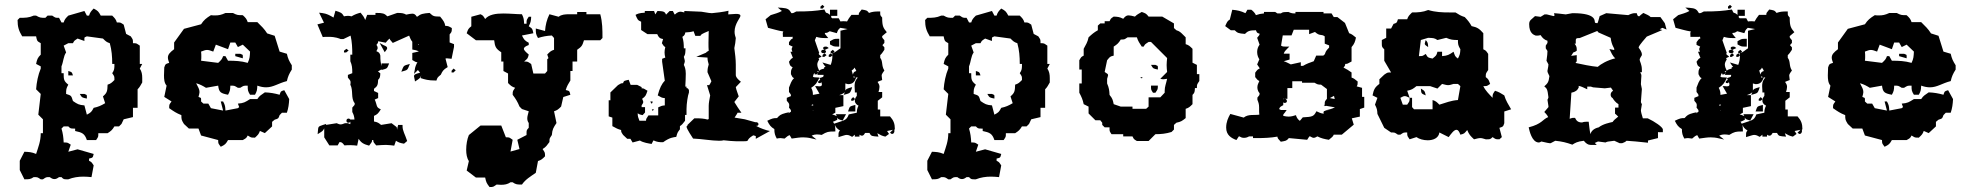

<svg xmlns="http://www.w3.org/2000/svg" viewBox="-20 -578 8100 787"><path d="M260 -335 270 -325ZM260 -287V-269H279C274 -284 275 -282 260 -287ZM307 -193C316 -177 317 -178 336 -174C336 -192 338 -187 326 -193ZM326 -410C326 -428 324 -423 336 -429L402 -420C413 -409 417 -405 430 -401C438 -372 440 -346 440 -316H449C449 -297 449 -291 440 -278C449 -264 449 -267 449 -250C438 -239 434 -235 421 -231C420 -206 420 -198 402 -183L411 -155C394 -145 383 -140 364 -136C355 -119 353 -117 336 -108L326 -146C303 -148 298 -151 279 -164C272 -186 273 -186 251 -193C251 -211 251 -215 260 -231C241 -246 241 -253 241 -278H232V-306C240 -325 240 -348 251 -363L241 -391L260 -401H279C285 -412 283 -410 298 -420ZM364 -543C353 -532 349 -527 345 -514H336L326 -533L260 -514C249 -503 245 -499 241 -486H232L222 -505C205 -505 208 -505 194 -514H175L166 -505C147 -505 144 -505 128 -514H118C98 -505 83 -505 61 -505L52 -496C52 -468 57 -452 71 -429H128C132 -410 131 -410 147 -401V-354C134 -341 132 -335 128 -316L147 -306V-297C136 -271 130 -240 128 -212L147 -193L137 -108L156 -89V-32H147C147 1 137 25 128 53C109 45 99 45 80 44L61 81V119L80 157C99 157 105 157 118 148C135 148 133 148 147 157H156C170 148 167 148 184 148C192 154 197 156 203 156C209 156 214 154 222 148H232C240 157 243 157 254 157H260C280 149 301 146 322 146C333 146 344 147 355 148L364 100C354 85 356 87 345 81V72C361 68 360 69 364 53L298 34L260 44L270 15C256 6 258 6 241 6C240 -15 238 -31 232 -51L241 -60H260C268 -51 271 -51 282 -51H288V-41C316 -35 327 -31 336 -4H374C383 -18 383 -15 383 -32H421C435 -41 440 -45 449 -60H468L478 -70L487 -89L525 -98V-136H544V-212C553 -221 556 -228 563 -240V-258C563 -273 561 -285 553 -297L563 -316H553V-391C539 -400 542 -401 525 -401C525 -418 525 -415 516 -429L497 -439L487 -477C473 -486 476 -486 459 -486C455 -499 451 -503 440 -514H393C384 -531 381 -534 364 -543Z M944.4 -357.6V-347.8L975.2 -339C975.2 -356.6 977.4 -351.7 964.6 -357.6ZM924.2 -403.8H944.4L955.1 -385.1L975.2 -395L1005 -366.5C1003.9 -346.8 1003.9 -338 995.4 -320.3C967.8 -328.2 943.4 -329.1 914.7 -329.1L904.1 -347.8H894.5C890.2 -335 886 -331.1 874.3 -320.3L804.2 -329.1C805.2 -336 805.2 -340.9 805.2 -346.8C805.2 -352.7 805.2 -358.6 804.2 -366.5C816.9 -371.4 822.2 -373.3 828.6 -373.3C835 -373.3 841.4 -371.4 854.1 -366.5L864.8 -395L914.7 -376.3ZM904.1 -524.7C887.1 -516.8 876.4 -514.8 861.6 -514.8C856.2 -514.8 850.9 -514.8 844.6 -515.8C824.4 -503 815.9 -496.2 804.2 -478.5L734.1 -459.8L693.7 -403.8V-376.3C676.7 -363.5 668.2 -354.7 668.2 -341.9C668.2 -336 670.3 -329.1 673.5 -320.3C657.6 -315.4 658.6 -316.4 653.3 -301.6C653.3 -290.8 652.2 -280 652.2 -269.2C652.2 -253.5 653.3 -237.8 662.9 -227L653.3 -180.8L683.1 -162.1C673.5 -148.4 673.5 -151.3 673.5 -134.6C691.6 -121.8 703.2 -114 723.4 -106.1C723.4 -87.4 724.5 -85.5 734.1 -69.8L754.2 -51.1H793.6L804.2 -22.6L874.3 -3.9C874.3 12.8 875.4 9.8 884.9 23.6C903 14.7 905.1 12.8 914.7 -3.9H975.2C991.2 -12.8 989.1 -11.8 995.4 -22.6C1010.3 -13.8 1007.1 -13.8 1025.2 -13.8C1036.9 -24.6 1041.1 -28.5 1045.4 -41.3L1065.6 -32.4L1095.3 -59.9V-78.6L1105.9 -87.4C1121.9 -92.4 1120.8 -91.4 1126.1 -106.1L1135.7 -115.9H1155.9C1162.2 -134.6 1164.4 -151.3 1165.4 -171.9L1145.2 -208.3C1129.3 -203.4 1131.4 -204.4 1126.1 -189.6C1104.9 -195.5 1087.9 -198.5 1065.6 -199.4C1050.7 -188.6 1044.3 -186.7 1034.8 -171.9H1005C984.8 -159.2 979.5 -155.2 955.1 -153.3C961.4 -134.6 962.5 -141.5 955.1 -134.6L904.1 -124.8C903 -142.5 903 -146.4 894.5 -162.1H884.9L894.5 -124.8L844.6 -134.6L833.9 -153.3H813.8L804.2 -162.1C804.2 -179.8 806.3 -174.9 793.6 -180.8C795.7 -188.6 797.8 -195.5 797.8 -200.4C797.8 -212.2 792.5 -220.1 784 -236.8C801 -231.9 809.5 -227 824.4 -218.1L874.3 -227C877.5 -199.4 884.9 -195.5 914.7 -189.6C923.2 -205.3 923.2 -208.3 924.2 -227C942.3 -227 940.2 -227 955.1 -218.1H964.6C979.5 -227 977.4 -227 995.4 -227C995.4 -208.3 995.4 -205.3 1005 -189.6H1025.2C1033.7 -205.3 1033.7 -208.3 1034.8 -227C1048.6 -222 1060.2 -220.1 1070.9 -220.1C1100.6 -220.1 1120.8 -236.8 1155.9 -245.6C1160.1 -264.3 1165.4 -276.1 1176.1 -292.8V-310.5C1165.4 -327.2 1160.1 -338 1155.9 -357.6L1126.1 -366.5L1105.9 -431.3L1075.1 -441.1C1063.4 -459.8 1050.7 -471.6 1034.8 -487.3H995.4C991.2 -500.1 986.9 -505 975.2 -515.8C955.1 -515.8 951.9 -515.8 934.9 -524.7Z M1417 -242C1417 -248 1412 -252 1406 -260V-271L1424 -278C1424 -300 1423 -311 1416 -327V-354H1424C1424 -382 1423 -406 1417 -432L1388 -418H1376C1371 -420 1356 -427 1327 -427C1312 -427 1310 -427 1303 -426L1281 -478L1308 -485L1288 -526C1306 -524 1318 -524 1347 -506L1355 -534C1377 -527 1381 -526 1390 -511C1396 -512 1400 -513 1405 -513C1409 -513 1414 -513 1421 -511C1434 -519 1446 -523 1458 -526C1467 -515 1472 -509 1477 -496L1485 -517H1519V-525H1524C1548 -525 1556 -523 1568 -511L1608 -525H1609C1627 -525 1634 -524 1645 -518C1655 -520 1663 -522 1670 -522C1677 -522 1683 -519 1688 -510H1691C1704 -521 1715 -523 1741 -525C1757 -509 1761 -511 1784 -510C1799 -492 1803 -485 1805 -472C1817 -472 1820 -470 1832 -463V-460C1832 -446 1830 -446 1823 -437V-404L1841 -397V-386L1831 -337C1819 -338 1815 -339 1811 -339C1810 -339 1807 -338 1806 -338L1815 -303C1796 -292 1793 -285 1787 -272C1771 -259 1773 -259 1769 -248H1764C1736 -248 1722 -252 1704 -258C1706 -269 1707 -268 1707 -270C1702 -258 1703 -258 1681 -244C1680 -254 1677 -261 1677 -265C1677 -273 1683 -275 1702 -280L1693 -291L1677 -275L1680 -291C1681 -303 1686 -314 1691 -323C1685 -322 1679 -327 1670 -332V-361L1697 -367C1688 -372 1681 -373 1670 -375V-407C1663 -415 1661 -423 1657 -432L1590 -402C1579 -416 1577 -415 1578 -420C1571 -416 1567 -410 1561 -403L1530 -409C1530 -402 1528 -400 1523 -394C1528 -387 1528 -384 1528 -381C1528 -376 1525 -375 1523 -368C1535 -364 1537 -358 1539 -350V-349C1539 -333 1540 -321 1544 -307V-318H1575C1566 -297 1570 -298 1544 -291V-294C1537 -290 1534 -287 1529 -286L1539 -277C1538 -261 1537 -258 1530 -251C1529 -231 1528 -225 1513 -214V-205L1530 -197V-176L1516 -170C1527 -146 1520 -138 1541 -130C1530 -112 1526 -109 1513 -103V-80C1529 -77 1532 -74 1542 -66L1585 -73L1606 -57L1608 -46C1608 -50 1608 -52 1612 -66H1630V-61C1630 -41 1640 -28 1649 0L1636 11C1619 8 1614 6 1603 -1L1596 19C1586 18 1575 16 1562 16C1550 16 1540 17 1522 18C1513 7 1510 6 1510 -4H1505C1505 5 1504 4 1493 19C1471 13 1461 8 1450 -9L1444 19C1435 18 1425 17 1416 17C1409 17 1401 17 1392 18C1381 4 1381 6 1372 4L1364 18H1330L1309 -15V-52C1305 -44 1303 -41 1293 -35L1282 -28L1283 -40C1285 -59 1283 -59 1304 -66L1317 -70L1316 -66L1360 -73C1365 -71 1370 -68 1377 -68C1381 -68 1383 -69 1394 -73H1406L1416 -69V-80C1415 -76 1411 -75 1409 -75C1405 -75 1400 -76 1400 -83C1400 -90 1405 -92 1409 -92C1413 -92 1415 -89 1416 -88H1433C1432 -100 1430 -108 1424 -119V-137C1434 -149 1434 -146 1434 -155C1417 -175 1429 -207 1416 -231C1417 -235 1417 -238 1417 -242ZM1625 -284C1636 -311 1632 -308 1660 -316C1649 -289 1653 -292 1625 -284ZM1831 -281V-288L1839 -297L1848 -290L1839 -281ZM1557 -364 1536 -402 1552 -393C1561 -389 1567 -387 1567 -381C1567 -378 1566 -375 1557 -364ZM1390 -363V-370L1400 -378L1409 -371L1399 -363ZM1697 -394V-397C1696 -396 1694 -396 1693 -394Z M2195.2 -248C2207.1 -241.8 2204.1 -246.9 2204.1 -228.5H2185.2ZM1901.9 -24.5 1949.8 -63.5H2034.6L2053.5 -15.3C2070.5 -15.3 2067.5 -14.2 2081.4 -5L2072.5 43.2L2109.4 32.9L2100.4 -5L2138.3 -24.5V-31.7C2138.3 -43 2138.3 -45 2147.3 -54.2V-73.7C2142.3 -80.9 2141.3 -87 2141.3 -93.2C2141.3 -101.4 2144.3 -109.6 2147.3 -121.9L2119.4 -131.1L2109.4 -141.3C2101.4 -160.8 2094.4 -172.1 2081.4 -189.5C2081.4 -207 2082.4 -203.9 2091.4 -218.2C2078.5 -222.3 2073.5 -226.4 2062.5 -237.7V-276.7L2043.5 -286.9V-325.8H2034.6V-363.8C2012.6 -378.1 2008.6 -386.3 2005.6 -413H1930.8L1892.9 -441.7C1898.9 -458.1 1898.9 -460.1 1911.9 -470.4V-509.3L1949.8 -519.6C1960.8 -513.4 1958.8 -515.5 1968.7 -500.1C1983.7 -518.5 2012.6 -522.7 2042.5 -522.7C2070.5 -522.7 2098.4 -519.6 2119.4 -519.6C2127.3 -503.2 2127.3 -499.1 2128.3 -480.6H2138.3C2138.3 -498 2138.3 -495 2147.3 -509.3H2157.3C2156.3 -489.8 2155.3 -486.8 2147.3 -470.4C2163.2 -460.1 2162.2 -460.1 2166.2 -441.7L2119.4 -432.5C2128.3 -415 2130.3 -412 2147.3 -402.7V-393.5C2133.3 -388.4 2127.3 -383.2 2127.3 -378.1C2127.3 -372 2135.3 -364.8 2147.3 -354.5C2143.3 -337.1 2142.3 -338.2 2128.3 -325.8C2145.3 -325.8 2143.3 -324.8 2157.3 -315.6L2166.2 -276.7H2214.1L2223.1 -286.9V-335.1C2230.1 -342.2 2229.1 -335.1 2223.1 -354.5C2234.1 -365.8 2238.1 -369.9 2251 -374V-422.2L2242 -432.5C2221.1 -431.4 2204.1 -428.3 2185.2 -422.2C2176.2 -438.6 2176.2 -441.7 2176.2 -461.2L2214.1 -450.9C2216.1 -476.5 2221.1 -497 2232.1 -519.6L2270 -509.3C2280.9 -518.5 2296.9 -519.6 2312.9 -519.6H2345.8V-528.8H2383.7V-519.6H2440.5C2449.5 -486.8 2449.5 -456 2449.5 -422.2L2440.5 -413H2373.7C2366.7 -390.4 2364.7 -387.3 2345.8 -374V-325.8H2326.8V-286.9H2317.9V-248C2308.9 -233.6 2303.9 -225.4 2298.9 -209C2314.9 -204.9 2313.9 -205.9 2317.9 -189.5L2288.9 -180.3L2280 -141.3C2269 -130.1 2264 -126 2251 -121.9L2261 -73.7C2248 -54.2 2244 -48.1 2242 -24.5C2233.1 -10.2 2232.1 -13.2 2232.1 4.2C2221.1 18.5 2219.1 23.7 2204.1 32.9C2213.1 47.2 2214.1 45.2 2214.1 62.6C2203.1 73.9 2198.2 78 2185.2 82.1L2176.2 130.3C2154.3 145.7 2134.3 156.9 2119.4 178.5C2100.4 178.5 2094.4 178.5 2081.4 169.2H2072.5C2060.5 177.4 2048.5 179.5 2033.6 179.5C2027.6 179.5 2021.6 178.5 2015.6 178.5C2001.6 187.7 2003.6 188.7 1986.7 188.7C1974.7 173.3 1972.7 169.2 1968.7 149.8H1930.8L1892.9 121L1901.9 82.1C1893.9 70.8 1890.9 53.4 1890.9 36C1890.9 14.5 1894.9 -8.1 1901.9 -24.5Z M2804 -208V-199C2799 -186 2794 -152 2794 -131V-107H2788V-83C2778 -70 2776 -67 2767 -61V-48C2759 -37 2757 -37 2752 -17C2740 -15 2726 -15 2698 5H2697C2682 5 2673 4 2660 -2H2658L2651 12C2639 10 2617 7 2603 -2L2573 6L2564 -9H2551L2534 -25C2526 -37 2526 -37 2526 -45C2512 -49 2506 -52 2490 -61V-96L2475 -101V-167H2482V-199L2513 -229C2525 -236 2525 -237 2534 -237C2537 -249 2542 -247 2557 -251L2565 -230H2592L2610 -221V-216C2619 -216 2619 -215 2634 -206C2627 -186 2627 -184 2612 -173C2618 -160 2619 -159 2610 -146V-139H2624V-117L2614 -106C2605 -108 2599 -109 2594 -114V-111C2594 -102 2596 -95 2601 -83H2628C2628 -91 2630 -93 2638 -105H2678V-138C2691 -144 2693 -145 2705 -146V-176C2693 -176 2689 -180 2676 -187C2684 -217 2692 -234 2705 -247L2694 -325V-337L2707 -342C2705 -350 2704 -356 2704 -363C2704 -370 2705 -377 2707 -385C2700 -389 2699 -392 2693 -401L2698 -418C2685 -420 2680 -424 2674 -438H2634L2608 -455V-489C2593 -495 2593 -499 2585 -517C2592 -521 2600 -525 2623 -526V-533H2661L2666 -519L2675 -533C2697 -532 2705 -532 2710 -518L2725 -533H2738L2745 -519H2747C2756 -528 2764 -530 2769 -530C2775 -530 2778 -528 2785 -527V-533L2855 -530C2860 -530 2885 -524 2898 -524C2905 -524 2952 -530 2966 -534L2965 -519C2975 -519 2987 -521 2996 -521C3006 -521 3015 -520 3015 -513C3015 -505 2991 -481 2991 -448C2991 -437 2994 -429 2996 -422C2995 -409 2993 -393 2990 -381C2993 -358 2996 -335 2996 -313V-270C2996 -259 3014 -245 3017 -243L2996 -221C2997 -212 3006 -190 3008 -183L2990 -160C2995 -151 3013 -124 3019 -116H3004C3003 -116 3002 -115 3002 -114V-113L2991 -96L3033 -89L3076 -77H3081C3084 -77 3089 -74 3089 -69C3089 -68 3088 -62 3082 -62H3079C3086 -58 3100 -51 3123 -44L3136 -41L3078 -9V-20C3077 -20 3075 -22 3069 -23H3067C3032 -2 3058 1 3027 1H2997C2983 1 2966 -1 2946 -3C2943 -2 2937 -1 2928 -1C2898 -1 2853 -9 2821 -10C2818 -15 2794 -50 2794 -59C2794 -59 2799 -66 2800 -66L2797 -65L2826 -93H2836C2851 -93 2866 -92 2880 -88C2881 -88 2882 -89 2885 -90V-144C2885 -156 2888 -171 2891 -187L2878 -229H2887C2889 -231 2894 -240 2896 -245L2880 -282V-284C2880 -295 2882 -305 2885 -314C2882 -323 2880 -333 2880 -342L2834 -345L2874 -362C2875 -364 2877 -366 2885 -370C2884 -378 2884 -392 2884 -403C2884 -421 2885 -440 2885 -451C2854 -438 2854 -437 2851 -431H2830L2823 -450C2811 -446 2801 -446 2789 -445C2788 -439 2787 -433 2777 -427C2782 -411 2783 -396 2783 -380H2790C2789 -362 2790 -356 2783 -345C2784 -339 2787 -333 2787 -327C2787 -322 2784 -317 2783 -312C2786 -306 2791 -296 2791 -276C2791 -265 2790 -237 2789 -223H2794V-217C2799 -217 2802 -214 2804 -208ZM2660 -131 2657 -125H2653L2652 -129ZM2655 -162H2646C2646 -158 2648 -159 2651 -153H2652C2655 -159 2655 -158 2655 -162ZM3071 -66Z M3445 -236V-207C3449 -213 3448 -214 3473 -221L3470 -211C3464 -195 3463 -196 3438 -189L3443 -200C3434 -193 3427 -190 3420 -188H3437V-143L3404 -136V-116C3395 -111 3393 -110 3391 -109C3396 -108 3401 -106 3410 -102L3406 -110H3448L3434 -84C3416 -89 3416 -89 3412 -96V-87C3398 -80 3398 -80 3394 -79C3396 -77 3398 -73 3399 -71C3437 -85 3450 -82 3459 -109L3492 -116C3492 -127 3494 -135 3499 -145C3492 -148 3484 -155 3484 -165C3484 -169 3485 -177 3492 -185V-199H3484V-205C3484 -211 3483 -217 3483 -223C3483 -231 3482 -245 3496 -260L3490 -261C3483 -243 3476 -233 3456 -233C3454 -233 3447 -236 3445 -236ZM3382 -517V-538H3412V-513H3387V-507L3391 -503H3418L3425 -490C3430 -491 3434 -491 3438 -491C3442 -491 3446 -491 3452 -490C3457 -500 3461 -505 3470 -517H3500C3500 -526 3501 -525 3512 -539C3530 -536 3534 -536 3542 -525C3556 -530 3565 -531 3582 -531H3588V-526C3588 -514 3588 -516 3596 -506V-504C3596 -470 3601 -463 3615 -446L3596 -430C3596 -421 3596 -425 3605 -413V-402L3597 -393L3605 -384V-374C3599 -366 3596 -359 3588 -352V-341C3600 -326 3592 -309 3605 -289C3593 -273 3594 -271 3594 -267C3594 -264 3595 -260 3596 -250L3578 -243V-240C3583 -234 3585 -228 3585 -222C3585 -216 3583 -207 3581 -201H3596V-179L3578 -165V-129H3588V-101H3628C3643 -84 3648 -71 3648 -48L3646 -47V-38C3645 -35 3643 -29 3637 -29H3635L3628 -34L3640 -46L3616 -41L3624 -29L3609 -18C3595 -21 3588 -25 3576 -32L3581 -18C3554 -20 3551 -19 3544 -33H3526C3520 -22 3514 -18 3503 -26V-18H3484V-26L3473 -17C3467 -20 3460 -25 3451 -25C3444 -25 3441 -23 3417 -16V-24C3417 -36 3418 -37 3423 -43C3410 -51 3407 -56 3402 -66C3403 -61 3404 -54 3404 -45V-39H3398C3376 -39 3369 -38 3348 -25C3342 -26 3336 -27 3328 -27C3322 -27 3316 -26 3307 -22L3327 -6L3305 -11C3293 -14 3281 -15 3272 -15C3259 -15 3246 -13 3225 -10L3217 -24C3210 -22 3205 -18 3196 -10C3184 -11 3183 -12 3179 -12C3174 -12 3169 -11 3164 -10C3157 -23 3154 -31 3154 -49C3139 -58 3134 -65 3125 -83C3146 -93 3150 -94 3165 -94C3176 -106 3179 -109 3201 -115L3215 -118L3211 -113L3222 -120C3222 -129 3223 -125 3214 -137C3215 -142 3215 -144 3215 -148C3215 -154 3211 -158 3205 -165V-177L3222 -184C3222 -192 3221 -192 3214 -201V-219C3221 -235 3222 -245 3235 -258C3228 -260 3227 -264 3222 -274V-275C3222 -288 3222 -291 3229 -302C3217 -309 3218 -310 3214 -325C3222 -336 3222 -337 3230 -341L3220 -366H3228C3227 -370 3225 -373 3225 -376C3225 -380 3227 -383 3229 -387L3214 -394V-405C3221 -415 3222 -417 3230 -421L3227 -430V-427H3189V-432C3189 -439 3187 -444 3191 -449C3169 -452 3149 -459 3128 -464L3118 -499L3139 -516C3154 -521 3171 -525 3185 -533L3168 -547L3185 -546C3209 -544 3215 -540 3224 -524C3233 -524 3232 -525 3244 -531H3246C3297 -531 3322 -533 3359 -539C3369 -516 3364 -533 3382 -517ZM3314 -124C3313 -125 3313 -126 3312 -126V-124ZM3486 -148V-121H3456C3464 -143 3460 -141 3486 -148ZM3314 -147 3313 -149 3310 -150 3306 -147C3308 -145 3309 -145 3309 -145C3313 -146 3313 -146 3314 -147ZM3469 -165V-172L3477 -180L3485 -172L3477 -165ZM3339 -258C3356 -263 3355 -262 3356 -271H3330L3333 -278L3327 -273H3319V-279C3315 -276 3314 -271 3312 -264C3316 -261 3315 -261 3339 -260C3328 -237 3323 -230 3305 -218C3310 -209 3312 -201 3312 -192V-189L3339 -194L3321 -225H3330C3332 -225 3337 -224 3338 -224C3349 -224 3351 -229 3347 -241L3342 -237L3334 -238V-245L3342 -251ZM3351 -345 3352 -353 3360 -360 3368 -352 3359 -345ZM3414 -419H3420V-387H3414C3396 -387 3397 -388 3382 -396V-409C3397 -417 3396 -419 3414 -419ZM3377 -381 3360 -373C3356 -376 3354 -378 3354 -381C3354 -385 3358 -387 3364 -387C3369 -387 3370 -387 3377 -381ZM3366 -366C3366 -363 3363 -360 3355 -360C3348 -360 3346 -364 3346 -367C3346 -370 3348 -374 3356 -374C3363 -374 3366 -369 3366 -366ZM3343 -543V-551L3351 -558L3359 -551L3352 -543ZM3479 -260 3487 -262 3478 -265ZM3490 -287C3488 -292 3486 -296 3482 -301C3480 -295 3477 -293 3471 -289L3476 -272C3478 -279 3479 -284 3490 -287ZM3410 -442 3381 -450C3373 -445 3372 -443 3361 -443C3361 -437 3362 -439 3375 -422H3364C3347 -422 3339 -423 3326 -427L3320 -413L3338 -361C3330 -355 3347 -349 3347 -346C3347 -343 3329 -341 3338 -335C3334 -328 3330 -321 3330 -314C3330 -305 3334 -296 3338 -288C3343 -294 3352 -295 3358 -297V-302L3364 -304C3363 -305 3361 -307 3359 -310L3351 -322L3385 -312C3390 -325 3392 -337 3392 -351L3385 -345H3377V-353L3385 -359L3392 -353V-359L3385 -360V-367L3394 -374L3401 -366L3393 -360C3407 -365 3412 -372 3425 -380V-452L3454 -459L3424 -464C3413 -454 3414 -452 3410 -442ZM3329 -285 3334 -281C3335 -285 3335 -286 3336 -287Z M3980 -335 3990 -325ZM3980 -287V-269H3999C3994 -284 3995 -282 3980 -287ZM4027 -193C4036 -177 4037 -178 4056 -174C4056 -192 4058 -187 4046 -193ZM4046 -410C4046 -428 4044 -423 4056 -429L4122 -420C4133 -409 4137 -405 4150 -401C4158 -372 4160 -346 4160 -316H4169C4169 -297 4169 -291 4160 -278C4169 -264 4169 -267 4169 -250C4158 -239 4154 -235 4141 -231C4140 -206 4140 -198 4122 -183L4131 -155C4114 -145 4103 -140 4084 -136C4075 -119 4073 -117 4056 -108L4046 -146C4023 -148 4018 -151 3999 -164C3992 -186 3993 -186 3971 -193C3971 -211 3971 -215 3980 -231C3961 -246 3961 -253 3961 -278H3952V-306C3960 -325 3960 -348 3971 -363L3961 -391L3980 -401H3999C4005 -412 4003 -410 4018 -420ZM4084 -543C4073 -532 4069 -527 4065 -514H4056L4046 -533L3980 -514C3969 -503 3965 -499 3961 -486H3952L3942 -505C3925 -505 3928 -505 3914 -514H3895L3886 -505C3867 -505 3864 -505 3848 -514H3838C3818 -505 3803 -505 3781 -505L3772 -496C3772 -468 3777 -452 3791 -429H3848C3852 -410 3851 -410 3867 -401V-354C3854 -341 3852 -335 3848 -316L3867 -306V-297C3856 -271 3850 -240 3848 -212L3867 -193L3857 -108L3876 -89V-32H3867C3867 1 3857 25 3848 53C3829 45 3819 45 3800 44L3781 81V119L3800 157C3819 157 3825 157 3838 148C3855 148 3853 148 3867 157H3876C3890 148 3887 148 3904 148C3912 154 3917 156 3923 156C3929 156 3934 154 3942 148H3952C3960 157 3963 157 3974 157H3980C4000 149 4021 146 4042 146C4053 146 4064 147 4075 148L4084 100C4074 85 4076 87 4065 81V72C4081 68 4080 69 4084 53L4018 34L3980 44L3990 15C3976 6 3978 6 3961 6C3960 -15 3958 -31 3952 -51L3961 -60H3980C3988 -51 3991 -51 4002 -51H4008V-41C4036 -35 4047 -31 4056 -4H4094C4103 -18 4103 -15 4103 -32H4141C4155 -41 4160 -45 4169 -60H4188L4198 -70L4207 -89L4245 -98V-136H4264V-212C4273 -221 4276 -228 4283 -240V-258C4283 -273 4281 -285 4273 -297L4283 -316H4273V-391C4259 -400 4262 -401 4245 -401C4245 -418 4245 -415 4236 -429L4217 -439L4207 -477C4193 -486 4196 -486 4179 -486C4175 -499 4171 -503 4160 -514H4113C4104 -531 4101 -534 4084 -543Z M4698 -312C4707 -296 4707 -297 4726 -293C4726 -311 4728 -306 4716 -312ZM4656 -261C4652 -257 4661 -257 4662 -258C4666 -262 4657 -262 4656 -261ZM4698 -227C4698 -210 4697 -212 4706 -198H4716C4725 -212 4726 -210 4726 -227ZM4556 -170 4564 -160ZM4602 -425H4640C4645 -409 4651 -401 4660 -387H4668C4674 -398 4673 -396 4688 -406H4698L4764 -340C4763 -330 4762 -320 4762 -311C4762 -302 4763 -292 4764 -283L4736 -255C4748 -252 4751 -253 4764 -255C4760 -236 4754 -223 4754 -206V-198L4736 -179H4688V-141L4678 -132H4622V-141H4574L4545 -151C4541 -170 4540 -174 4528 -189C4527 -208 4526 -217 4518 -236V-255C4520 -263 4522 -267 4522 -270C4522 -275 4518 -276 4508 -283L4518 -331C4530 -345 4528 -346 4545 -350V-387C4559 -396 4565 -401 4574 -416C4591 -416 4588 -416 4602 -425ZM4660 -529C4648 -522 4641 -519 4632 -510C4621 -513 4612 -515 4606 -515C4598 -515 4593 -512 4584 -501C4568 -509 4563 -509 4545 -510C4530 -500 4534 -502 4528 -491H4508V-482H4490L4480 -473V-454C4464 -445 4456 -438 4442 -425C4438 -405 4431 -395 4422 -378V-350C4411 -344 4413 -346 4404 -331V-293H4414V-236H4404V-198C4413 -181 4418 -170 4422 -151L4442 -141V-113L4470 -85H4490L4498 -75V-66L4508 -56H4528C4528 -39 4527 -42 4536 -28H4584V-19H4622C4628 -8 4625 -9 4640 0H4688L4716 -28C4740 -28 4759 -30 4782 -37L4792 -47V-66L4802 -75C4821 -79 4825 -82 4840 -94V-132C4853 -136 4857 -140 4868 -151V-189C4877 -198 4877 -201 4878 -217H4886C4886 -234 4887 -232 4896 -246V-274H4886V-312L4868 -321V-378C4857 -389 4853 -393 4840 -397V-425L4830 -435C4819 -446 4815 -450 4802 -454L4792 -463V-482L4744 -510H4688C4678 -523 4676 -523 4660 -529Z M5031 -538 5021 -498C5010 -491 5010 -488 5002 -471L5025 -454H5041C5052 -443 5056 -441 5083 -439C5094 -450 5101 -454 5128 -454C5132 -445 5131 -443 5143 -440C5143 -433 5141 -434 5133 -423L5143 -395C5137 -387 5133 -377 5133 -365C5133 -351 5138 -341 5142 -335L5133 -314L5143 -299V-297C5134 -293 5133 -291 5125 -280V-262C5133 -252 5134 -250 5142 -246C5138 -237 5134 -230 5134 -221C5134 -219 5133 -207 5143 -196C5143 -187 5142 -188 5134 -178V-169C5138 -159 5141 -152 5141 -138V-128C5141 -122 5141 -115 5142 -108C5121 -105 5096 -111 5078 -96L5023 -111C5014 -95 5006 -78 5006 -55C5006 -24 5027 -12 5048 -4L5058 -19H5060C5067 -15 5071 -13 5079 -13C5087 -13 5093 -15 5100 -19H5116V-12H5134C5161 -12 5188 -13 5216 -18C5217 -9 5220 -9 5230 3C5251 -1 5253 0 5263 -12L5338 -5L5347 -19H5350C5358 -14 5362 -13 5366 -13C5369 -13 5373 -15 5380 -19C5395 -11 5409 -8 5427 -5C5439 -15 5444 -18 5447 -26H5480L5529 -67L5521 -93L5554 -100V-131L5572 -137V-181H5563V-218L5541 -224C5545 -230 5545 -233 5545 -242V-244C5533 -254 5529 -257 5520 -260V-281C5508 -290 5500 -294 5487 -301C5491 -306 5494 -308 5494 -316C5504 -316 5503 -317 5520 -326V-385C5531 -397 5535 -408 5538 -424C5528 -432 5522 -438 5510 -442L5493 -484L5462 -508H5447L5438 -523H5405V-529H5290V-523C5279 -523 5274 -523 5261 -529C5245 -528 5239 -530 5230 -523H5216L5207 -529H5161V-523C5148 -522 5140 -520 5128 -516C5124 -525 5116 -533 5109 -538H5093L5085 -524C5066 -533 5053 -536 5031 -538ZM5410 -150V-143L5448 -150C5448 -150 5406 -150 5406 -147C5406 -145 5431 -142 5452 -138C5437 -131 5429 -129 5413 -126L5412 -125C5410 -124 5445 -129 5409 -123C5407 -123 5403 -119 5406 -112C5394 -113 5387 -117 5376 -122C5365 -101 5361 -99 5320 -97C5309 -84 5310 -84 5307 -83C5298 -91 5295 -96 5292 -106C5283 -103 5272 -100 5262 -100C5255 -100 5250 -101 5240 -103C5240 -110 5240 -109 5247 -117L5254 -127H5241C5229 -127 5232 -126 5223 -131C5227 -141 5228 -140 5240 -147V-159C5241 -157 5243 -156 5246 -156C5254 -156 5255 -162 5255 -163C5255 -168 5252 -173 5246 -173C5245 -173 5243 -173 5240 -171V-173H5257V-217H5277V-245H5317V-239H5368C5379 -233 5380 -231 5395 -231L5419 -213V-173C5410 -162 5410 -163 5410 -150ZM5410 -429V-399L5428 -392V-383C5404 -359 5419 -361 5404 -350H5375L5365 -327C5348 -321 5336 -317 5321 -308H5312V-323L5271 -314C5260 -319 5253 -324 5242 -327L5266 -334V-358H5242C5245 -367 5248 -370 5256 -378L5265 -387H5251C5238 -387 5239 -387 5231 -391L5238 -433H5274L5283 -456H5346V-438L5370 -447C5391 -428 5395 -440 5410 -429ZM5448 -185 5451 -172 5431 -176Z M5804 -215C5806 -194 5805 -195 5824 -187C5820 -205 5820 -205 5804 -215ZM5891 -234C5903 -231 5909 -229 5916 -229C5922 -229 5928 -231 5938 -234H5956L5966 -225L5956 -168C5928 -166 5906 -157 5880 -149C5869 -160 5865 -164 5852 -168V-130H5776L5768 -139V-177H5758C5758 -160 5757 -163 5748 -149H5730L5720 -177C5729 -182 5733 -184 5738 -184C5743 -184 5748 -182 5758 -177L5748 -206C5767 -210 5771 -213 5786 -225H5842L5872 -215ZM5824 -414C5822 -406 5820 -402 5820 -399C5820 -394 5824 -392 5834 -385C5833 -401 5833 -404 5824 -414ZM5928 -404 5938 -395ZM5872 -366C5868 -349 5866 -350 5852 -338C5833 -342 5833 -341 5824 -357C5810 -348 5813 -348 5796 -348L5804 -414L5834 -423C5853 -422 5859 -423 5872 -414L5908 -423C5926 -415 5936 -414 5956 -414C5956 -395 5957 -392 5966 -376C5965 -357 5964 -354 5956 -338C5943 -347 5944 -350 5938 -366C5919 -353 5914 -350 5891 -348V-366ZM5834 -537C5812 -528 5793 -527 5768 -527C5757 -516 5752 -512 5748 -499H5710C5705 -484 5707 -485 5692 -480L5682 -461H5662V-423L5644 -414V-398C5644 -387 5645 -384 5654 -376V-329L5682 -281C5665 -281 5668 -281 5654 -272L5634 -253V-234C5615 -220 5611 -211 5606 -187L5626 -177L5616 -149C5624 -133 5625 -129 5626 -111L5654 -54L5682 -35C5699 -35 5696 -35 5710 -26H5720C5734 -35 5731 -35 5748 -35C5748 -18 5749 -21 5758 -7L5786 -16C5797 -8 5815 -3 5832 -3C5855 -3 5877 -12 5880 -35L5918 -16C5929 -31 5940 -46 5950 -46C5956 -46 5961 -40 5966 -26C5983 -30 5982 -31 5994 -45C6002 -26 6007 -21 6022 -7C6034 -10 6041 -12 6048 -12C6054 -12 6060 -10 6070 -7H6076C6087 -7 6089 -7 6098 -16C6112 -7 6109 -7 6126 -7L6136 -16L6126 -54C6141 -59 6141 -58 6146 -73V-121L6174 -130C6163 -149 6152 -166 6146 -187C6132 -196 6124 -201 6108 -206C6099 -192 6098 -194 6098 -177C6083 -193 6069 -206 6060 -225C6077 -225 6074 -225 6088 -234C6082 -250 6083 -252 6070 -262C6070 -279 6071 -277 6080 -291V-357C6070 -372 6071 -370 6060 -376V-442C6044 -460 6036 -466 6012 -471C6003 -487 5997 -494 5984 -508C5968 -513 5960 -518 5946 -527H5922C5892 -527 5864 -528 5834 -537Z M6613 -100C6601 -91 6594 -84 6590 -78C6577 -75 6551 -70 6533 -56C6511 -51 6502 -39 6499 -28C6495 -48 6494 -64 6492 -79H6483C6481 -79 6472 -79 6465 -76C6446 -76 6441 -85 6436 -95H6427C6420 -94 6417 -92 6414 -91L6421 -198C6437 -201 6446 -208 6451 -219V-226C6462 -224 6471 -219 6486 -212V-223H6501L6510 -220L6558 -216L6583 -219L6592 -206C6585 -202 6582 -196 6582 -190C6582 -185 6584 -179 6590 -176C6594 -169 6603 -157 6614 -151V-137H6600V-112C6603 -110 6606 -107 6613 -100ZM6289 6C6292 5 6295 4 6298 2C6321 7 6328 9 6332 9H6336L6355 -1C6383 2 6400 6 6425 15C6436 8 6445 2 6472 -1C6481 10 6489 16 6500 16H6525L6517 8L6530 2H6531L6561 6C6567 3 6568 2 6597 -1L6619 9H6629C6633 7 6642 5 6647 -1C6665 0 6700 3 6735 7V-2L6776 -12V-37C6777 -37 6777 -37 6778 -36H6796V-47C6796 -57 6762 -80 6734 -93H6714C6710 -106 6706 -119 6706 -126L6710 -151C6708 -154 6706 -158 6706 -160L6710 -213L6706 -233C6706 -248 6708 -258 6708 -267C6708 -273 6706 -277 6703 -281L6706 -282H6710V-291C6710 -316 6701 -325 6701 -334C6701 -337 6705 -344 6710 -352V-355C6710 -365 6701 -377 6697 -382V-385C6700 -394 6724 -421 6730 -428L6794 -455L6783 -458C6787 -460 6790 -462 6794 -464L6811 -457L6804 -483L6786 -508H6746C6740 -515 6728 -519 6716 -525C6709 -520 6703 -515 6699 -511C6692 -512 6692 -514 6689 -524H6680C6675 -524 6666 -522 6654 -516L6564 -524L6537 -512C6534 -503 6531 -488 6528 -483C6523 -483 6519 -484 6518 -485C6514 -488 6531 -524 6427 -524H6425L6398 -519C6393 -519 6379 -522 6350 -524L6352 -514C6351 -513 6349 -513 6348 -512L6320 -519H6311L6295 -509L6272 -512C6258 -498 6248 -496 6248 -479C6248 -441 6267 -435 6275 -432H6284L6295 -434C6302 -422 6312 -414 6323 -411V-402L6316 -391V-380L6323 -369C6323 -361 6322 -349 6319 -329L6327 -314C6327 -310 6326 -303 6323 -288V-287C6323 -283 6324 -280 6331 -266C6328 -240 6323 -236 6310 -224C6320 -215 6323 -215 6327 -179C6327 -177 6325 -173 6323 -169L6327 -143V-139L6310 -119C6313 -116 6322 -107 6326 -98C6303 -89 6301 -70 6246 -56C6249 -42 6259 4 6286 6ZM6706 -157ZM6423 -399ZM6453 -422H6455L6527 -451L6532 -445L6582 -423C6586 -391 6597 -382 6597 -376C6597 -375 6596 -374 6596 -373L6577 -377C6584 -363 6590 -348 6601 -339C6568 -331 6541 -315 6529 -304C6504 -306 6460 -315 6438 -320L6443 -327V-352L6420 -349L6429 -363C6435 -365 6438 -366 6443 -370V-377C6443 -385 6440 -392 6434 -399H6439V-411C6439 -420 6441 -422 6453 -422Z M7165 -236V-207C7169 -213 7168 -214 7193 -221L7190 -211C7184 -195 7183 -196 7158 -189L7163 -200C7154 -193 7147 -190 7140 -188H7157V-143L7124 -136V-116C7115 -111 7113 -110 7111 -109C7116 -108 7121 -106 7130 -102L7126 -110H7168L7154 -84C7136 -89 7136 -89 7132 -96V-87C7118 -80 7118 -80 7114 -79C7116 -77 7118 -73 7119 -71C7157 -85 7170 -82 7179 -109L7212 -116C7212 -127 7214 -135 7219 -145C7212 -148 7204 -155 7204 -165C7204 -169 7205 -177 7212 -185V-199H7204V-205C7204 -211 7203 -217 7203 -223C7203 -231 7202 -245 7216 -260L7210 -261C7203 -243 7196 -233 7176 -233C7174 -233 7167 -236 7165 -236ZM7102 -517V-538H7132V-513H7107V-507L7111 -503H7138L7145 -490C7150 -491 7154 -491 7158 -491C7162 -491 7166 -491 7172 -490C7177 -500 7181 -505 7190 -517H7220C7220 -526 7221 -525 7232 -539C7250 -536 7254 -536 7262 -525C7276 -530 7285 -531 7302 -531H7308V-526C7308 -514 7308 -516 7316 -506V-504C7316 -470 7321 -463 7335 -446L7316 -430C7316 -421 7316 -425 7325 -413V-402L7317 -393L7325 -384V-374C7319 -366 7316 -359 7308 -352V-341C7320 -326 7312 -309 7325 -289C7313 -273 7314 -271 7314 -267C7314 -264 7315 -260 7316 -250L7298 -243V-240C7303 -234 7305 -228 7305 -222C7305 -216 7303 -207 7301 -201H7316V-179L7298 -165V-129H7308V-101H7348C7363 -84 7368 -71 7368 -48L7366 -47V-38C7365 -35 7363 -29 7357 -29H7355L7348 -34L7360 -46L7336 -41L7344 -29L7329 -18C7315 -21 7308 -25 7296 -32L7301 -18C7274 -20 7271 -19 7264 -33H7246C7240 -22 7234 -18 7223 -26V-18H7204V-26L7193 -17C7187 -20 7180 -25 7171 -25C7164 -25 7161 -23 7137 -16V-24C7137 -36 7138 -37 7143 -43C7130 -51 7127 -56 7122 -66C7123 -61 7124 -54 7124 -45V-39H7118C7096 -39 7089 -38 7068 -25C7062 -26 7056 -27 7048 -27C7042 -27 7036 -26 7027 -22L7047 -6L7025 -11C7013 -14 7001 -15 6992 -15C6979 -15 6966 -13 6945 -10L6937 -24C6930 -22 6925 -18 6916 -10C6904 -11 6903 -12 6899 -12C6894 -12 6889 -11 6884 -10C6877 -23 6874 -31 6874 -49C6859 -58 6854 -65 6845 -83C6866 -93 6870 -94 6885 -94C6896 -106 6899 -109 6921 -115L6935 -118L6931 -113L6942 -120C6942 -129 6943 -125 6934 -137C6935 -142 6935 -144 6935 -148C6935 -154 6931 -158 6925 -165V-177L6942 -184C6942 -192 6941 -192 6934 -201V-219C6941 -235 6942 -245 6955 -258C6948 -260 6947 -264 6942 -274V-275C6942 -288 6942 -291 6949 -302C6937 -309 6938 -310 6934 -325C6942 -336 6942 -337 6950 -341L6940 -366H6948C6947 -370 6945 -373 6945 -376C6945 -380 6947 -383 6949 -387L6934 -394V-405C6941 -415 6942 -417 6950 -421L6947 -430V-427H6909V-432C6909 -439 6907 -444 6911 -449C6889 -452 6869 -459 6848 -464L6838 -499L6859 -516C6874 -521 6891 -525 6905 -533L6888 -547L6905 -546C6929 -544 6935 -540 6944 -524C6953 -524 6952 -525 6964 -531H6966C7017 -531 7042 -533 7079 -539C7089 -516 7084 -533 7102 -517ZM7034 -124C7033 -125 7033 -126 7032 -126V-124ZM7206 -148V-121H7176C7184 -143 7180 -141 7206 -148ZM7034 -147 7033 -149 7030 -150 7026 -147C7028 -145 7029 -145 7029 -145C7033 -146 7033 -146 7034 -147ZM7189 -165V-172L7197 -180L7205 -172L7197 -165ZM7059 -258C7076 -263 7075 -262 7076 -271H7050L7053 -278L7047 -273H7039V-279C7035 -276 7034 -271 7032 -264C7036 -261 7035 -261 7059 -260C7048 -237 7043 -230 7025 -218C7030 -209 7032 -201 7032 -192V-189L7059 -194L7041 -225H7050C7052 -225 7057 -224 7058 -224C7069 -224 7071 -229 7067 -241L7062 -237L7054 -238V-245L7062 -251ZM7071 -345 7072 -353 7080 -360 7088 -352 7079 -345ZM7134 -419H7140V-387H7134C7116 -387 7117 -388 7102 -396V-409C7117 -417 7116 -419 7134 -419ZM7097 -381 7080 -373C7076 -376 7074 -378 7074 -381C7074 -385 7078 -387 7084 -387C7089 -387 7090 -387 7097 -381ZM7086 -366C7086 -363 7083 -360 7075 -360C7068 -360 7066 -364 7066 -367C7066 -370 7068 -374 7076 -374C7083 -374 7086 -369 7086 -366ZM7063 -543V-551L7071 -558L7079 -551L7072 -543ZM7199 -260 7207 -262 7198 -265ZM7210 -287C7208 -292 7206 -296 7202 -301C7200 -295 7197 -293 7191 -289L7196 -272C7198 -279 7199 -284 7210 -287ZM7130 -442 7101 -450C7093 -445 7092 -443 7081 -443C7081 -437 7082 -439 7095 -422H7084C7067 -422 7059 -423 7046 -427L7040 -413L7058 -361C7050 -355 7067 -349 7067 -346C7067 -343 7049 -341 7058 -335C7054 -328 7050 -321 7050 -314C7050 -305 7054 -296 7058 -288C7063 -294 7072 -295 7078 -297V-302L7084 -304C7083 -305 7081 -307 7079 -310L7071 -322L7105 -312C7110 -325 7112 -337 7112 -351L7105 -345H7097V-353L7105 -359L7112 -353V-359L7105 -360V-367L7114 -374L7121 -366L7113 -360C7127 -365 7132 -372 7145 -380V-452L7174 -459L7144 -464C7133 -454 7134 -452 7130 -442ZM7049 -285 7054 -281C7055 -285 7055 -286 7056 -287Z M7764.4 -357.6V-347.8L7795.2 -339C7795.2 -356.6 7797.4 -351.7 7784.6 -357.6ZM7744.2 -403.8H7764.4L7775.1 -385.1L7795.2 -395L7825 -366.5C7823.9 -346.8 7823.9 -338 7815.4 -320.3C7787.8 -328.2 7763.4 -329.1 7734.7 -329.1L7724.1 -347.8H7714.5C7710.2 -335 7706 -331.1 7694.3 -320.3L7624.2 -329.1C7625.2 -336 7625.2 -340.9 7625.2 -346.8C7625.2 -352.7 7625.2 -358.6 7624.2 -366.5C7636.9 -371.4 7642.2 -373.3 7648.6 -373.3C7655 -373.3 7661.4 -371.4 7674.1 -366.5L7684.8 -395L7734.7 -376.3ZM7724.1 -524.7C7707.1 -516.8 7696.4 -514.8 7681.6 -514.8C7676.2 -514.8 7670.9 -514.8 7664.6 -515.8C7644.4 -503 7635.9 -496.2 7624.2 -478.5L7554.1 -459.8L7513.7 -403.8V-376.3C7496.7 -363.5 7488.2 -354.7 7488.2 -341.9C7488.2 -336 7490.3 -329.1 7493.5 -320.3C7477.6 -315.4 7478.6 -316.4 7473.3 -301.6C7473.3 -290.8 7472.2 -280 7472.2 -269.2C7472.2 -253.5 7473.3 -237.8 7482.9 -227L7473.3 -180.8L7503.1 -162.1C7493.5 -148.4 7493.5 -151.3 7493.5 -134.6C7511.6 -121.8 7523.2 -114 7543.4 -106.1C7543.4 -87.4 7544.5 -85.5 7554.1 -69.8L7574.2 -51.1H7613.6L7624.2 -22.6L7694.3 -3.9C7694.3 12.8 7695.4 9.8 7704.9 23.6C7723 14.7 7725.1 12.8 7734.7 -3.9H7795.2C7811.2 -12.8 7809.1 -11.8 7815.4 -22.6C7830.3 -13.8 7827.1 -13.8 7845.2 -13.8C7856.9 -24.6 7861.1 -28.5 7865.4 -41.3L7885.6 -32.4L7915.3 -59.9V-78.6L7925.9 -87.4C7941.9 -92.4 7940.8 -91.4 7946.1 -106.1L7955.7 -115.9H7975.9C7982.2 -134.6 7984.4 -151.3 7985.4 -171.9L7965.2 -208.3C7949.3 -203.4 7951.4 -204.4 7946.1 -189.6C7924.9 -195.5 7907.9 -198.5 7885.6 -199.4C7870.7 -188.6 7864.3 -186.7 7854.8 -171.9H7825C7804.8 -159.2 7799.5 -155.2 7775.1 -153.3C7781.4 -134.6 7782.5 -141.5 7775.1 -134.6L7724.1 -124.8C7723 -142.5 7723 -146.4 7714.5 -162.1H7704.9L7714.5 -124.8L7664.6 -134.6L7653.9 -153.3H7633.8L7624.2 -162.1C7624.2 -179.8 7626.3 -174.9 7613.6 -180.8C7615.7 -188.6 7617.8 -195.5 7617.8 -200.4C7617.8 -212.2 7612.5 -220.1 7604 -236.8C7621 -231.9 7629.5 -227 7644.4 -218.1L7694.3 -227C7697.5 -199.4 7704.9 -195.5 7734.7 -189.6C7743.2 -205.3 7743.2 -208.3 7744.2 -227C7762.3 -227 7760.2 -227 7775.1 -218.1H7784.6C7799.5 -227 7797.4 -227 7815.4 -227C7815.4 -208.3 7815.4 -205.3 7825 -189.6H7845.2C7853.7 -205.3 7853.7 -208.3 7854.8 -227C7868.6 -222 7880.2 -220.1 7890.9 -220.1C7920.6 -220.1 7940.8 -236.8 7975.9 -245.6C7980.1 -264.3 7985.4 -276.1 7996.1 -292.8V-310.5C7985.4 -327.2 7980.1 -338 7975.9 -357.6L7946.1 -366.5L7925.9 -431.3L7895.1 -441.1C7883.4 -459.8 7870.7 -471.6 7854.8 -487.3H7815.4C7811.2 -500.1 7806.9 -505 7795.2 -515.8C7775.1 -515.8 7771.9 -515.8 7754.9 -524.7Z"/></svg>

Font: GNUTypewriter
Style: Standard
Weight: 400
Version: Version 001.000